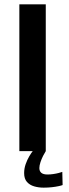

<svg xmlns="http://www.w3.org/2000/svg" viewBox="-20 -695 316 883"><path d="M69 0H190.5V-675H69ZM181 168Q200.5 168 218.5 166Q236.5 164 250 161Q263.5 158 268 156L266.5 95.5Q261.5 97.5 250 100.5Q238.5 103.5 224.8 105.5Q211 107.5 198.5 107.5Q179 107.5 170 99.8Q161 92 161 78Q161 66.5 166 51.2Q171 36 178.2 21.8Q185.5 7.5 190.5 0H130.5Q124 8 114.5 24Q105 40 98 60Q91 80 91 101Q91 127 103.8 141.5Q116.5 156 137 162Q157.5 168 181 168Z"/></svg>

Font: Anybody Thin Medium
Style: Regular
Weight: 500
Version: Version 1.113;gftools[0.9.25]